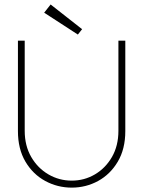

<svg xmlns="http://www.w3.org/2000/svg" viewBox="-20 -846 674 878"><path d="M521.5 -660H553V-246.5Q553 -165 518.8 -107Q484.5 -49 428.8 -18.5Q373 12 308 12Q243 12 186.8 -18.5Q130.5 -49 96.2 -107Q62 -165 62 -246.5V-660H93V-248Q93 -179.5 122.8 -128.2Q152.5 -77 201.5 -48.5Q250.5 -20 308 -20Q365.5 -20 414 -48.5Q462.5 -77 492 -128.2Q521.5 -179.5 521.5 -248ZM336 -688 182 -788 211.5 -825.5 355.5 -712.5Z"/></svg>

Font: League Spartan Extralight
Style: Regular
Weight: 200
Foundry: The League of Moveable Type
Version: Version 2.300; ttfautohint (v1.8.3)